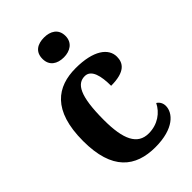

<svg xmlns="http://www.w3.org/2000/svg" viewBox="-231 -857 955 955"><g transform="rotate(-45 246.5 -379.0)"><path d="M270 -628C313 -628 351 -650 351 -698C351 -748 313 -768 270 -768C224 -768 189 -748 189 -698C189 -650 224 -628 270 -628ZM276 10C407 10 458 -50 458 -99C458 -118 449 -134 434 -143C412 -98 365 -62 301 -62C222 -62 190 -131 190 -267C190 -439 224 -489 277 -489C323 -489 336 -430 336 -362C436 -362 459 -401 459 -444C459 -503 398 -549 273 -549C144 -549 43 -482 43 -266C43 -62 137 10 276 10Z"/></g></svg>

Font: Noto Serif Ethiopic SemiCondensed
Style: Bold
Weight: 700
Width: 4
Designer: Monotype Design Team
Foundry: Monotype Imaging Inc.
Version: Version 2.102